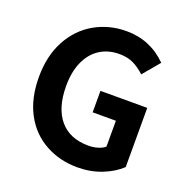

<svg xmlns="http://www.w3.org/2000/svg" viewBox="-135 -879 988 1018"><g transform="rotate(20 358.5 -370.0)"><path d="M229 -30Q146 -75 100 -161Q54 -247 54 -367Q54 -487 101.5 -574.5Q149 -662 230 -708Q311 -754 409 -754Q543 -754 638 -659L559 -565Q527 -595 493.5 -611Q460 -627 414 -627Q352 -627 305 -597Q258 -567 232 -509.5Q206 -452 206 -372Q206 -248 262.5 -181Q319 -114 425 -114Q452 -114 477 -121.5Q502 -129 517 -142V-288H386V-409H650V-75Q609 -36 546 -11Q483 14 409 14Q309 14 229 -30Z"/></g></svg>

Font: Merged Yaku Han JP
Style: Bold
Weight: 700
Designer: Ryoko NISHIZUKA 西塚涼子 (kana, bopomofo & ideographs); Paul D. Hunt (Latin, Greek & Cyrillic); Sandoll Communications 산돌커뮤니
Foundry: Adobe
Version: Version 2.004